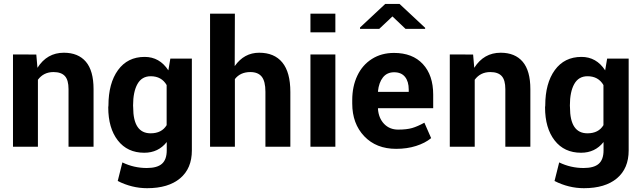

<svg xmlns="http://www.w3.org/2000/svg" viewBox="-20 -756 3306 989"><path d="M309.1 -484.4Q382.8 -484.4 422.4 -438Q461.9 -391.6 461.9 -296.9V0H333V-296.9Q333 -343.8 314.2 -364.3Q295.4 -384.8 255.4 -384.8Q204.6 -384.8 175.3 -345.2V0H46.9V-475.6L167 -475.1L172.9 -406.7Q222.2 -484.4 309.1 -484.4Z M725.1 -462.9Q802.2 -462.9 847.2 -393.6L857.4 -454.1H968.3V19Q968.3 111.8 907.7 162.6Q847.2 213.4 737.8 213.4Q659.7 213.4 586.4 176.3L610.4 80.6Q669.4 109.4 736.3 109.4Q789.6 109.4 814.2 87.6Q838.9 65.9 838.9 18.6V-24.4Q795.4 30.8 723.1 30.8Q636.2 30.8 586.9 -32.7Q537.6 -96.2 537.6 -203.1L538.6 -212.4Q538.6 -327.1 587.9 -395Q637.2 -462.9 725.1 -462.9ZM755.9 -69.3Q813 -69.3 838.4 -111.3V-317.9Q812 -363.3 756.3 -363.3Q710.4 -363.3 688 -323.2Q665.5 -283.2 665.5 -212.4L666 -203.1Q666 -69.3 755.9 -69.3Z M1189 -415.5Q1237.3 -484.4 1315.2 -484.4Q1393.1 -484.4 1434.3 -434.1Q1475.6 -383.8 1475.6 -282.2V0H1347.2V-283.2Q1347.2 -337.4 1328.1 -361.1Q1309.1 -384.8 1269.5 -384.8Q1217.8 -384.8 1189.9 -348.6V0H1062V-685.5H1189.9Z M1707.5 -475.6V0H1579.1V-475.6ZM1707.5 -685.5V-589.4H1579.1V-685.5Z M2085.4 -294.4Q2085.4 -336.4 2066.2 -360.1Q2046.9 -383.8 2010.3 -383.8Q1973.6 -383.8 1952.6 -357.4Q1931.6 -331.1 1926.8 -285.2L1928.2 -282.7H2085.4ZM2020.5 10.7Q1918 10.7 1856.2 -54.2Q1794.4 -119.1 1794.4 -222.7V-240.2Q1794.4 -311 1820.6 -366.2Q1846.7 -421.4 1895.8 -452.4Q1944.8 -483.4 2009.3 -483.4Q2105 -483.4 2158.2 -426Q2211.4 -368.7 2211.4 -268.6V-198.7H1927.7L1926.8 -195.8Q1930.2 -147.5 1958.5 -117.9Q1986.8 -88.4 2030.8 -88.4Q2074.7 -88.4 2102.5 -96.4Q2130.4 -104.5 2166 -124L2200.7 -44.9V-44.4Q2169.9 -19 2123.3 -4.2Q2076.7 10.7 2020.5 10.7ZM2169.9 -607.4H2068.8L2001.5 -671.4L1933.6 -607.4H1834.5V-614.3L1964.4 -735.8H2038.1L2169.9 -612.8Z M2559.1 -484.4Q2632.8 -484.4 2672.4 -438Q2711.9 -391.6 2711.9 -296.9V0H2583V-296.9Q2583 -343.8 2564.2 -364.3Q2545.4 -384.8 2505.4 -384.8Q2454.6 -384.8 2425.3 -345.2V0H2296.9V-475.6L2417 -475.1L2422.9 -406.7Q2472.2 -484.4 2559.1 -484.4Z M2975.1 -462.9Q3052.2 -462.9 3097.2 -393.6L3107.4 -454.1H3218.3V19Q3218.3 111.8 3157.7 162.6Q3097.2 213.4 2987.8 213.4Q2909.7 213.4 2836.4 176.3L2860.4 80.6Q2919.4 109.4 2986.3 109.4Q3039.6 109.4 3064.2 87.6Q3088.9 65.9 3088.9 18.6V-24.4Q3045.4 30.8 2973.1 30.8Q2886.2 30.8 2836.9 -32.7Q2787.6 -96.2 2787.6 -203.1L2788.6 -212.4Q2788.6 -327.1 2837.9 -395Q2887.2 -462.9 2975.1 -462.9ZM3005.9 -69.3Q3063 -69.3 3088.4 -111.3V-317.9Q3062 -363.3 3006.3 -363.3Q2960.4 -363.3 2938 -323.2Q2915.5 -283.2 2915.5 -212.4L2916 -203.1Q2916 -69.3 3005.9 -69.3Z"/></svg>

Font: Yantramanav
Style: Bold
Weight: 700
Version: Version 1.001;PS 1.0;hotconv 1.0.72;makeotf.lib2.5.5900; ttf